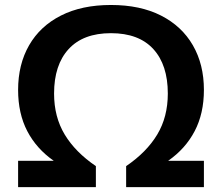

<svg xmlns="http://www.w3.org/2000/svg" viewBox="-20 -770 914 790"><path d="M54.5 0V-108.5H201Q130 -158 92.2 -230.5Q54.5 -303 54.5 -400Q54.5 -505 99.8 -583.8Q145 -662.5 230.8 -706Q316.5 -749.5 436.5 -749.5Q557 -749.5 642.5 -706Q728 -662.5 773.5 -583.8Q819 -505 819 -400Q819 -303 781 -230.5Q743 -158 672 -108.5H819V0H499V-86.5Q583.5 -144 627 -216.5Q670.5 -289 670.5 -385Q670.5 -503 610.8 -568.2Q551 -633.5 436.5 -633.5Q322.5 -633.5 262.5 -568.2Q202.5 -503 202.5 -385Q202.5 -289 246.2 -216.5Q290 -144 374.5 -86.5V0Z"/></svg>

Font: Encode Sans Expanded Expanded SemiBold
Style: Regular
Weight: 600
Width: 7
Designer: Multiple Designers
Foundry: Impallari Type
Version: Version 3.000; ttfautohint (v1.8.3) -l 8 -r 50 -G 200 -x 14 